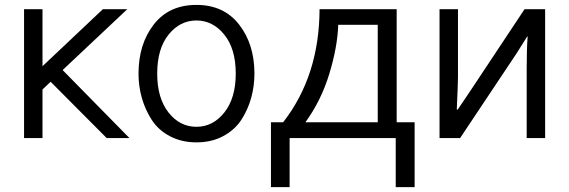

<svg xmlns="http://www.w3.org/2000/svg" viewBox="-20 -563 2321 783"><path d="M78.1 0V-525.4H153.3V-293L399.4 -525.4H499L235.4 -277.3L507.8 0H415L186.5 -229.5L153.3 -198.2V0Z M621.1 -262.7Q621.1 -163.1 667 -104.5Q712.9 -45.9 781.2 -45.9Q848.6 -45.9 895 -104.5Q941.4 -163.1 941.4 -262.7Q941.4 -364.3 894.5 -421.9Q847.7 -479.5 781.2 -479.5Q713.9 -479.5 667.5 -421.9Q621.1 -364.3 621.1 -262.7ZM544.9 -262.7Q544.9 -382.8 606.9 -462.9Q668.9 -543 781.2 -543Q892.6 -543 955.1 -462.9Q1017.6 -382.8 1017.6 -262.7Q1017.6 -211.9 1004.4 -164.1Q991.2 -116.2 964.4 -74.7Q937.5 -33.2 890.1 -7.8Q842.8 17.6 781.2 17.6Q720.7 17.6 673.3 -7.3Q626 -32.2 599.1 -73.7Q572.3 -115.2 558.6 -163.1Q544.9 -210.9 544.9 -262.7Z M1085 -64.5H1134.8Q1282.2 -253.9 1283.2 -525.4H1597.7V-64.5H1670.9V200.2H1593.8V0H1161.1V200.2H1085ZM1225.6 -64.5H1520.5V-461.9H1359.4Q1356.4 -372.1 1323.2 -262.7Q1290 -153.3 1225.6 -64.5Z M1772.5 0V-525.4H1847.7V-250Q1847.7 -223.6 1842.8 -116.2H1846.7L1895.5 -188.5L2119.1 -525.4H2203.1V0H2127.9V-286.1Q2127.9 -364.3 2131.8 -414.1H2129.9L2086.9 -345.7L1856.4 0Z"/></svg>

Font: Gothic A1
Style: Regular
Weight: 400
Designer: HanYang I&C Co.,Ltd.
Foundry: HanYang I&C Co.,Ltd.
Version: Version 2.50